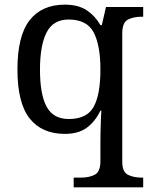

<svg xmlns="http://www.w3.org/2000/svg" viewBox="-20 -566 654 826"><path d="M297 240V198H330Q364 198 388 185.5Q412 173 412 126V40Q412 24 412.5 -0.5Q413 -25 414 -50Q415 -75 416 -90H412Q390 -44 354 -17Q318 10 259 10Q160 10 107.5 -56.5Q55 -123 55 -267Q55 -412 107.5 -479Q160 -546 259 -546Q317 -546 353.5 -521.5Q390 -497 412 -458H418L436 -536H596V-494H588Q554 -494 530 -481.5Q506 -469 506 -422V130Q506 174 530.5 186Q555 198 588 198H596V240ZM276 -54Q354 -54 383 -106.5Q412 -159 412 -267Q412 -371 383 -426.5Q354 -482 275 -482Q209 -482 180.5 -426.5Q152 -371 152 -266Q152 -160 180.5 -107Q209 -54 276 -54Z"/></svg>

Font: Noto Serif Makasar
Style: Regular
Weight: 400
Designer: Sérgio Martins
Version: Version 1.001; ttfautohint (v1.8.4.7-5d5b)